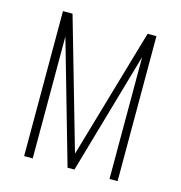

<svg xmlns="http://www.w3.org/2000/svg" viewBox="-92 -674 711 756"><g transform="rotate(15 263.5 -295.5)"><path d="M73 0V-591H112L264 -61L418 -591H454V0H421V-497L278 0H250L108 -497V0Z"/></g></svg>

Font: Alumni Sans ExtraLight
Style: Regular
Weight: 250
Version: Version 1.018